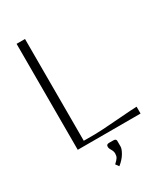

<svg xmlns="http://www.w3.org/2000/svg" viewBox="-200 -722 865 993"><g transform="rotate(-30 233.0 -226.0)"><path d="M196.8 162.1Q213.9 146.5 219.5 137Q225.1 127.4 225.1 112.8Q225.1 100.1 217 86.9Q209 73.7 209 67.9V63Q209 49.8 225.1 49.8H250Q267.1 49.8 267.1 62V96.2Q267.1 110.4 252.7 134.8Q238.3 159.2 210.9 181.2ZM66.9 0V-632.8H117.2V-24.9H184.1Q216.3 -24.9 319.8 -33Q423.3 -41 441.9 -41V0Z"/></g></svg>

Font: Resagokr
Style: Light
Weight: 300
Designer: gluk
Foundry: gluk
Version: Version 0.95